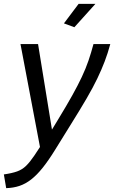

<svg xmlns="http://www.w3.org/2000/svg" viewBox="-55 -750 591 994"><path d="M-35 153Q7 147 33.5 137.5Q60 128 80 108.5Q100 89 123 55L152 11L51 -522H142L214 -79L248 -135Q290 -204 319 -256Q348 -308 368.5 -351.5Q389 -395 403 -436Q417 -477 429 -522H516Q503 -474 487 -432Q471 -390 449 -344Q427 -298 393.5 -240.5Q360 -183 310 -103L230 26Q196 81 166 118.5Q136 156 106.5 179Q77 202 45.5 212.5Q14 223 -23 224ZM330 -609 276 -629 352 -730H439Z"/></svg>

Font: Raleway Thin Medium
Style: Italic
Weight: 500
Italic angle: -12°
Version: Version 4.026